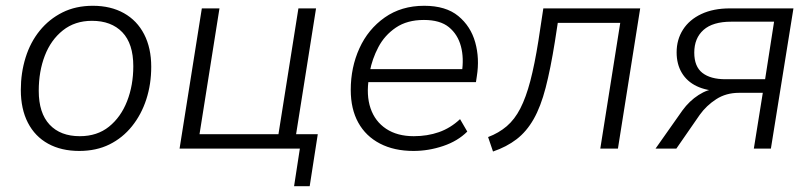

<svg xmlns="http://www.w3.org/2000/svg" viewBox="-20 -514 2809 664"><path d="M254 8Q192 8 146.5 -17Q101 -42 76.5 -89.5Q52 -137 52 -203Q52 -262 68.5 -315Q85 -368 117.5 -408Q150 -448 196 -471Q242 -494 301 -494Q363 -494 408.5 -468.5Q454 -443 478.5 -395.5Q503 -348 503 -283Q503 -223 486 -170.5Q469 -118 436.5 -77.5Q404 -37 358.5 -14.5Q313 8 254 8ZM256 -43Q316 -43 357 -76Q398 -109 419.5 -164Q441 -219 441 -285Q441 -363 403 -402.5Q365 -442 298 -442Q239 -442 197.5 -409Q156 -376 135 -321.5Q114 -267 114 -200Q114 -123 151.5 -83Q189 -43 256 -43Z M997 130 1017 0H601L678 -485H739L670 -50H943L1012 -485H1073L1004 -50H1079L1051 130Z M1410 8Q1343 8 1294 -17.5Q1245 -43 1219 -90Q1193 -137 1193 -203Q1193 -281 1223 -347Q1253 -413 1310.5 -453.5Q1368 -494 1447 -494Q1522 -494 1565 -458.5Q1608 -423 1623.5 -367.5Q1639 -312 1629 -250L1626 -230H1238L1245 -275H1596L1577 -262Q1585 -313 1574 -354Q1563 -395 1532.5 -420Q1502 -445 1446 -445Q1388 -445 1349 -418.5Q1310 -392 1288.5 -351Q1267 -310 1259 -267L1256 -246Q1246 -185 1261.5 -139.5Q1277 -94 1315.5 -68.5Q1354 -43 1411 -43Q1458 -43 1498 -57Q1538 -71 1571 -102L1596 -59Q1563 -26 1512.5 -9Q1462 8 1410 8Z M1685 10 1668 -40Q1705 -54 1732.5 -77.5Q1760 -101 1779.5 -139Q1799 -177 1814 -234Q1829 -291 1842 -373L1859 -485H2194L2117 0H2056L2125 -435H1909L1899 -370Q1884 -276 1867 -210.5Q1850 -145 1825.5 -102Q1801 -59 1766.5 -32.5Q1732 -6 1685 10Z M2247 0 2340 -132Q2364 -165 2396 -185.5Q2428 -206 2456 -206H2470L2469 -199Q2423 -200 2389.5 -216Q2356 -232 2338 -262Q2320 -292 2320 -333Q2320 -377 2342 -411.5Q2364 -446 2405.5 -465.5Q2447 -485 2504 -485H2724L2646 0H2587L2618 -193H2536Q2491 -193 2457 -171Q2423 -149 2400 -117L2319 0ZM2489 -240H2626L2657 -439H2509Q2445 -439 2413 -410.5Q2381 -382 2381 -332Q2381 -284 2409 -262Q2437 -240 2489 -240Z"/></svg>

Font: Nunito Sans 12pt Light
Style: Italic
Weight: 300
Italic angle: -9°
Designer: Vernon Adams
Foundry: Vernon Adams
Version: Version 3.101;gftools[0.9.27]